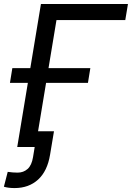

<svg xmlns="http://www.w3.org/2000/svg" viewBox="-32 -748 671 977"><path d="M619.1 -727.5 605.5 -646H255.4L148.4 0H55.7L176.3 -727.5ZM18.6 -326.2 30.8 -401.4H427.7L415.5 -326.2ZM42 209Q26.9 209 12.9 207.3Q-1 205.6 -12.2 202.1L7.3 126.5Q20 128.4 32.7 129.4Q45.4 130.4 57.6 130.4Q87.4 130.4 108.4 111.8Q129.4 93.3 136.2 50.8L144.5 0H106.9L120.1 -80.1H242.7L222.7 39.6Q209 122.6 161.9 165.8Q114.7 209 42 209Z"/></svg>

Font: Inter Variable
Style: Italic
Weight: 400
Italic angle: -9.39999°
Designer: Rasmus Andersson
Foundry: rsms
Version: Version 4.001;git-9221beed3